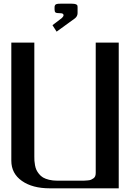

<svg xmlns="http://www.w3.org/2000/svg" viewBox="-20 -1023 748 1043"><path d="M401.4 -982.4V-951.2Q400.9 -934.6 387.7 -923.8L287.6 -851.1L265.1 -886.2L316.4 -925.3Q325.2 -934.1 325.2 -940.4Q325.2 -951.2 307.6 -951.2Q286.6 -951.2 281.5 -955.3Q276.4 -959.5 276.4 -971.7V-982.4Q276.4 -987.8 276.9 -990.2Q277.3 -992.7 280 -996.3Q282.7 -1000 289.6 -1001.5Q296.4 -1002.9 307.6 -1002.9H370.1Q384.8 -1002.9 391.8 -1000Q398.9 -997.1 400.1 -993.7Q401.4 -990.2 401.4 -982.4ZM625 -791.5V0H250Q156.2 0 98.9 -40.3Q41.5 -80.6 41.5 -149.9V-791.5H166.5V-172.9Q166.5 -159.7 167 -149.9Q167.5 -140.1 170.2 -125.5Q172.9 -110.8 177.7 -100.3Q182.6 -89.8 191.9 -78.1Q201.2 -66.4 213.9 -58.8Q226.6 -51.3 246.6 -46.4Q266.6 -41.5 291.5 -41.5H416.5Q430.7 -41.5 437.7 -41.7Q444.8 -42 456.5 -43Q468.3 -43.9 474.4 -46.6Q480.5 -49.3 487.3 -54Q494.1 -58.6 497.1 -65.9Q500 -73.2 500 -83.5V-791.5Z"/></svg>

Font: Gputeks
Style: Bold
Weight: 600
Width: 8
Version: Version 0.9